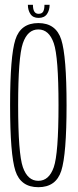

<svg xmlns="http://www.w3.org/2000/svg" viewBox="-20 -775 324 799"><path d="M139.5 4Q66 4 44 -64.2Q22 -132.5 22 -337.5Q22 -541.5 44 -610.2Q66 -679 139.5 -679Q213 -679 235 -610Q257 -541 257 -337.5Q257 -132.5 235 -64.2Q213 4 139.5 4ZM139.5 -22.5Q184 -22.5 203.8 -79.2Q223.5 -136 223.5 -337.5Q223.5 -538 203.8 -595.2Q184 -652.5 139.5 -652.5Q95 -652.5 75.2 -595.2Q55.5 -538 55.5 -337.5Q55.5 -136 75.2 -79.2Q95 -22.5 139.5 -22.5ZM140.5 -700.5Q117.5 -700.5 106.8 -716.5Q96 -732.5 96 -755H117Q117 -717.5 140.5 -717.5Q154.5 -717.5 159.8 -727Q165 -736.5 165 -755H186.5Q186.5 -732.5 175.5 -716.5Q164.5 -700.5 140.5 -700.5Z"/></svg>

Font: Anybody Condensed ExtraLight
Style: Regular
Weight: 200
Width: 3
Designer: Tyler Finck
Foundry: Etcetera Type Company
Version: Version 1.010; ttfautohint (v1.8.3) -l 8 -r 50 -G 200 -x 14 